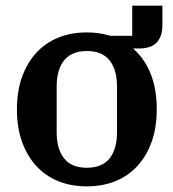

<svg xmlns="http://www.w3.org/2000/svg" viewBox="-20 -649 615 681"><path d="M288 12Q232 12 186.5 -6.5Q141 -25 108.5 -60.5Q76 -96 58 -146.5Q40 -197 40 -261Q40 -325 58 -375.5Q76 -426 108.5 -461.5Q141 -497 186.5 -515.5Q232 -534 288 -534Q309 -534 328.5 -531.5Q348 -529 371 -522H449V-629H556V-558Q556 -520 536 -498.5Q516 -477 473 -477H452Q493 -441 514.5 -387Q536 -333 536 -261Q536 -197 518 -146.5Q500 -96 467.5 -60.5Q435 -25 389.5 -6.5Q344 12 288 12ZM288 -54Q342 -54 368.5 -87Q395 -120 395 -180V-342Q395 -402 368.5 -435Q342 -468 288 -468Q234 -468 207.5 -435Q181 -402 181 -342V-180Q181 -120 207.5 -87Q234 -54 288 -54Z"/></svg>

Font: IBM Plex Serif SmBld
Style: Regular
Weight: 600
Designer: Mike Abbink, Paul van der Laan, Pieter van Rosmalen
Foundry: Bold Monday
Version: Version 3.001